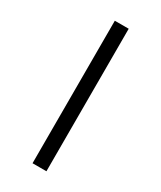

<svg xmlns="http://www.w3.org/2000/svg" viewBox="-243 -845 976 1161"><g transform="rotate(30 244.5 -264.5)"><path d="M196 -762H293V233H196Z"/></g></svg>

Font: Noto Sans Hebrew SemiCondensed SemiBold
Style: Regular
Weight: 600
Width: 4
Designer: Monotype Design Team
Foundry: Monotype Imaging Inc.
Version: Version 2.004; ttfautohint (v1.8.4.7-5d5b)